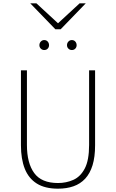

<svg xmlns="http://www.w3.org/2000/svg" viewBox="-20 -1123 698 1155"><path d="M329 12Q250.5 12 201.2 -19Q152 -50 129 -108.2Q106 -166.5 106 -249V-700H142V-251Q142 -142 185.8 -82Q229.5 -22 329 -22Q378.5 -22 421.2 -41Q464 -60 490 -109.5Q516 -159 516 -251V-700H552V-249Q552 -179 536.8 -129.2Q521.5 -79.5 492.5 -48.2Q463.5 -17 422.2 -2.5Q381 12 329 12ZM412 -822Q400 -822 391.5 -830.5Q383 -839 383 -851Q383 -864 391.5 -873Q400 -882 412 -882Q425 -882 433 -873Q441 -864 441 -851Q441 -839 433 -830.5Q425 -822 412 -822ZM246 -822Q234 -822 225.5 -830.5Q217 -839 217 -851Q217 -864 225.5 -873Q234 -882 246 -882Q259 -882 267 -873Q275 -864 275 -851Q275 -839 267 -830.5Q259 -822 246 -822ZM313 -947 162 -1103H199L329 -983L459 -1103H496L345 -947Z"/></svg>

Font: Overpass Thin
Style: Regular
Weight: 250
Designer: Delve Withrington, Dave Bailey, Thomas Jockin
Foundry: Delve Fonts LLC
Version: Version 4.000